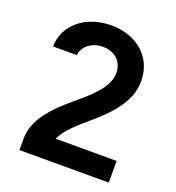

<svg xmlns="http://www.w3.org/2000/svg" viewBox="-130 -813 839 917"><g transform="rotate(20 290.0 -355.0)"><path d="M71 0H525V-110H215C232 -148 268 -187 330 -239C454 -342 505 -420 505 -508C505 -627 413 -710 281 -710C149 -710 53 -628 53 -520H174C178 -566 222 -600 278 -600C338 -600 380 -562 380 -504C380 -448 342 -396 242 -314C118 -211 71 -140 71 -55Z"/></g></svg>

Font: CommitMono-dimboump
Style: Bold
Weight: 700
Monospace: yes
Designer: Eigil Nikolajsen
Foundry: Eigil Nikolajsen
Version: Version 1.143